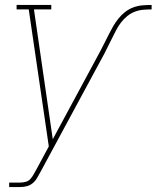

<svg xmlns="http://www.w3.org/2000/svg" viewBox="-20 -550 632 775"><path d="M17 205V187H61Q72 187 83.5 184Q95 181 103 172Q111 163 116.5 152.5Q122 142 128 132L177 41L96 -512H47V-530H187V-512H117L193 12L384 -342Q393 -359 401.5 -376Q410 -393 418.5 -410Q427 -427 436.5 -443.5Q446 -460 458 -475Q470 -490 485.5 -502Q501 -514 519 -520.5Q537 -527 555 -528.5Q573 -530 592 -530V-512Q575 -512 557.5 -510.5Q540 -509 523.5 -502.5Q507 -496 493 -484.5Q479 -473 468 -458.5Q457 -444 449 -428.5Q441 -413 433 -397Q425 -381 417 -365Q409 -349 401 -333L145 141Q138 153 131 166Q124 179 113 188.5Q102 198 88.5 201.5Q75 205 61 205Z"/></svg>

Font: Iosevka Slab Thin Oblique
Style: Regular
Weight: 100
Italic angle: -9°
Monospace: yes
Designer: Belleve Invis
Foundry: Belleve Invis
Version: Version 11.1.0; ttfautohint (v1.8.3)